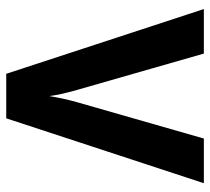

<svg xmlns="http://www.w3.org/2000/svg" viewBox="-50 -650 699 640"><g transform="rotate(-90 300.0 -329.5)"><path d="M9.8 0 226.1 -658.7H374.5L590.3 0H441.9L320.8 -422.4Q303.7 -483.4 300.3 -515.1Q292.5 -467.8 279.8 -422.4L158.7 0Z"/></g></svg>

Font: Cousine
Style: Bold
Weight: 700
Monospace: yes
Designer: Steve Matteson
Foundry: Ascender Corporation
Version: Version 1.20